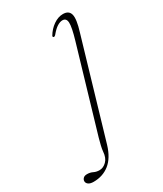

<svg xmlns="http://www.w3.org/2000/svg" viewBox="-305 -516 707 835"><g transform="rotate(-30 49.0 -98.5)"><path d="M181.5 -341 39.5 141.5Q22.5 198 -11 224.8Q-44.5 251.5 -91 251.5Q-108 251.5 -116.8 245Q-125.5 238.5 -125.5 229Q-125.5 221 -119.2 214.5Q-113 208 -100 208Q-84.5 208 -72 214.2Q-59.5 220.5 -43.5 220.5Q-24.5 220.5 -8.2 204.5Q8 188.5 10 158Q11 146 14.8 130Q18.5 114 23.5 96.5L146 -319Q163.5 -378 162.5 -401.5Q161.5 -425 141.5 -425Q130 -425 115.5 -416.2Q101 -407.5 82.5 -385Q78 -380 73.5 -381Q68.5 -381.5 70 -388Q85.5 -414.5 109.2 -431Q133 -447.5 157 -447.5Q187 -447.5 193.2 -423.2Q199.5 -399 181.5 -341Z"/></g></svg>

Font: Fraunces 72pt Thin
Style: Italic
Weight: 100
Italic angle: -16°
Version: Version 1.000;[b76b70a41]